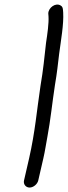

<svg xmlns="http://www.w3.org/2000/svg" viewBox="-20 -695 304 863"><path d="M113 148C130 148 148 133 152 116L175 16C182 -13 188 -55 193 -80C207 -154 215 -235 227 -313C237 -371 240 -405 246 -454C254 -515 267 -586 264 -639L263 -651C262 -660 260 -666 253 -670C230 -685 197 -660 197 -634L198 -622C200 -590 193 -542 187 -503C179 -433 175 -385 162 -309C145 -196 138 -103 111 16L88 116C84 133 96 148 113 148Z"/></svg>

Font: Electronic
Style: SeBdIt
Weight: 600
Version: Version 1.011